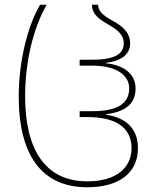

<svg xmlns="http://www.w3.org/2000/svg" viewBox="-20 -780 661 810"><path d="M348 10C483 10 562 -51 562 -155C562 -247 499 -286 427 -296V-298C499 -307 552 -335 552 -407C552 -470 499 -506 427 -513V-515C499 -524 529 -555 529 -597C529 -644 494 -671 459 -690C425 -709 394 -728 394 -760H368C368 -716 405 -695 443 -673C473 -655 502 -635 502 -597C502 -551 462 -528 367 -528H316V-503H371C461 -503 525 -469 525 -407C525 -335 462 -311 371 -311H316V-286H351C462 -286 535 -246 535 -155C535 -74 473 -15 348 -15C170 -15 86 -150 86 -374C86 -515 119 -660 177 -760H149C94 -666 59 -515 59 -374C59 -124 157 10 348 10Z"/></svg>

Font: Noto Sans Georgian Thin
Style: Regular
Weight: 100
Designer: Monotype Design Team, Akaki Razmadze
Foundry: Google LLC
Version: Version 2.005